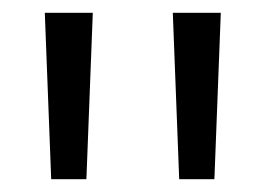

<svg xmlns="http://www.w3.org/2000/svg" viewBox="-20 -720 415 300"><path d="M315 -440H260L250 -700H325ZM115 -440H60L50 -700H125Z"/></svg>

Font: Tilda Sans
Style: Regular
Weight: 400
Designer: ParaType Ltd
Foundry: ParaType Ltd
Version: Version 1.009